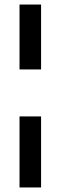

<svg xmlns="http://www.w3.org/2000/svg" viewBox="-20 -680 266 846"><path d="M66 -374V-660H161V-374ZM66 146V-167H161V146Z"/></svg>

Font: Bricolage Grotesque 12pt Condensed Medium
Style: Regular
Weight: 500
Width: 3
Designer: Mathieu Triay
Foundry: Atelier Triay
Version: Version 1.001; ttfautohint (v1.8.4.7-5d5b);gftools[0.9.33.de